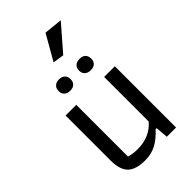

<svg xmlns="http://www.w3.org/2000/svg" viewBox="-261 -949 1042 1042"><g transform="rotate(-45 260.0 -428.5)"><path d="M226 -720 309 -865 415 -854 290 -710ZM135 -590Q135 -611 147.5 -622.5Q160 -634 181 -634Q203 -634 215 -622.5Q227 -611 227 -590Q227 -570 215 -558.5Q203 -547 181 -547Q160 -547 147.5 -558.5Q135 -570 135 -590ZM292 -590Q292 -611 304.5 -622.5Q317 -634 339 -634Q361 -634 373 -622.5Q385 -611 385 -590Q385 -570 373 -558.5Q361 -547 339 -547Q317 -547 304.5 -558.5Q292 -570 292 -590ZM68 -126V-470H150V-73Q181 -64 216 -64Q309 -64 364 -128V-470H446V0H375L369 -72H361Q327 -34 289 -13Q251 8 202 8Q132 8 100 -22.5Q68 -53 68 -126Z"/></g></svg>

Font: Athiti Medium
Style: Regular
Weight: 500
Designer: CadsonDemak Team
Foundry: CadsonDemak
Version: Version 1.032